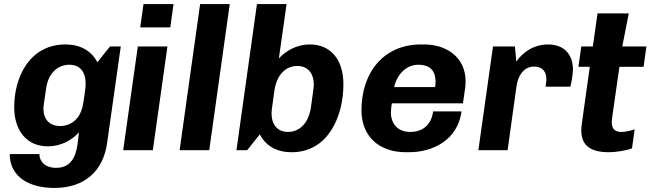

<svg xmlns="http://www.w3.org/2000/svg" viewBox="-20 -740 3208 946"><path d="M174 19H28C28 129 120 186 248 186C398 186 489 102 508 -37L575 -511H522C501 -485 480 -459 460 -433C429 -492 373 -521 303 -521C127 -521 50 -362 50 -212C50 -98 110 -19 216 -19C279 -19 333 -48 369 -88C361 -24 361 87 257 87C202 87 174 55 174 19ZM208 -309C220 -384 268 -421 322 -421C371 -421 402 -390 402 -326C402 -303 394 -259 390 -231C379 -156 331 -119 276 -119C228 -119 194 -148 194 -206C194 -214 195 -222 208 -309Z M687 -720 671 -605H819L835 -720ZM587 0H733L805 -511H659Z M865 0H1011L1112 -720H966Z M1354 -452 1392 -720H1246L1145 0H1198L1260 -78C1290 -21 1343 10 1417 10C1597 10 1672 -167 1672 -324C1672 -455 1602 -521 1507 -521C1437 -521 1384 -485 1354 -452ZM1512 -211C1500 -130 1453 -90 1399 -90C1351 -90 1318 -121 1318 -183C1318 -192 1319 -201 1332 -294C1344 -375 1390 -415 1445 -415C1492 -415 1526 -384 1526 -322C1526 -313 1525 -304 1512 -211Z M2254 -191H2114C2105 -123 2061 -90 2001 -90C1939 -90 1906 -131 1906 -186C1906 -193 1908 -219 1911 -231H2261L2272 -307C2273 -318 2274 -329 2274 -340C2274 -456 2182 -521 2070 -521H2054C1872 -521 1761 -385 1761 -197C1761 -65 1851 10 1979 10H1995C2113 10 2235 -50 2254 -191ZM2041 -421C2103 -421 2126 -387 2126 -338C2126 -329 2125 -320 2124 -311H1922C1936 -373 1981 -421 2041 -421Z M2668 -313H2790C2794 -323 2803 -376 2803 -396C2803 -470 2762 -521 2679 -521C2583 -521 2530 -447 2524 -436L2517 -511H2409L2337 0H2481L2525 -316C2532 -367 2561 -412 2611 -412C2657 -412 2672 -382 2672 -351C2672 -346 2672 -341 2668 -313Z M3094 -9 3107 -103C3090 -96 3058 -90 3043 -90C3018 -90 2994 -97 2994 -139C2994 -150 2995 -151 3032 -411H3151L3165 -511H3046L3078 -674H2924L2901 -511H2844L2830 -411H2886C2845 -121 2844 -113 2844 -99C2844 -19 2894 10 2981 10C3013 10 3066 2 3094 -9Z"/></svg>

Font: Chivo
Style: Bold Italic
Weight: 700
Italic angle: -8°
Designer: Hector Gatti
Foundry: Omnibus-Type
Version: Version 1.003;PS 001.003;hotconv 1.0.70;makeotf.lib2.5.58329